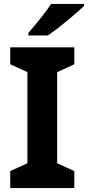

<svg xmlns="http://www.w3.org/2000/svg" viewBox="-20 -954 446 974"><path d="M357 0H32V-86L119 -126V-588L32 -628V-714H357V-628L270 -588V-126L357 -86ZM406 -924Q392 -910 369 -890Q346 -870 319.5 -848Q293 -826 267.5 -806.5Q242 -787 223 -774H124V-787Q140 -806 161.5 -831.5Q183 -857 204 -884.5Q225 -912 239 -934H406Z"/></svg>

Font: Noto Sans Adlam
Style: Regular
Weight: 400
Designer: Mark Jamra, Neil Patel
Foundry: JamraPatel LLC
Version: Version 3.001